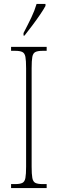

<svg xmlns="http://www.w3.org/2000/svg" viewBox="-20 -951 293 971"><path d="M36 0V-20H56Q81 -20 93 -26Q105 -32 108.5 -51Q112 -70 112 -108V-606Q112 -645 108.5 -663.5Q105 -682 93 -688Q81 -694 56 -694H36V-714H216V-694H196Q171 -694 159 -688Q147 -682 143.5 -663.5Q140 -645 140 -606V-108Q140 -70 143.5 -51Q147 -32 159 -26Q171 -20 196 -20H216V0ZM99 -784Q122 -828 138.5 -862.5Q155 -897 165 -931H210V-921Q201 -904 183 -877.5Q165 -851 144 -823Q123 -795 104 -771H99Z"/></svg>

Font: Noto Serif Georgian ExtraCondensed Thin
Style: Regular
Weight: 100
Width: 2
Designer: Monotype Design Team, Akaki Razmadze
Foundry: Google LLC
Version: Version 2.003; ttfautohint (v1.8.4.7-5d5b)